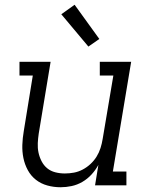

<svg xmlns="http://www.w3.org/2000/svg" viewBox="-20 -780 640 808"><path d="M235 8Q206 8 179 0.5Q152 -7 131 -23.5Q110 -40 97 -64Q84 -88 78.5 -115Q73 -142 74 -170.5Q75 -199 80 -228L118 -462H62V-520H193L143 -218Q140 -198 139 -177.5Q138 -157 142 -138Q146 -119 155 -101.5Q164 -84 178.5 -72Q193 -60 212.5 -55Q232 -50 252 -50Q252 -50 252.5 -50Q253 -50 253 -50Q272 -50 291 -53.5Q310 -57 328 -66.5Q346 -76 361 -90Q376 -104 386.5 -121Q397 -138 403 -157Q409 -176 412 -195L457 -462H400V-520H532L455 -58H512V0H380L394 -86Q382 -64 365 -45.5Q348 -27 326.5 -14.5Q305 -2 281.5 3Q258 8 235 8ZM352 -584 238 -720 294 -760 398 -616Z"/></svg>

Font: Iosevka Etoile Light Oblique
Style: Regular
Weight: 300
Italic angle: -9°
Designer: Belleve Invis
Foundry: Belleve Invis
Version: Version 15.5.2; ttfautohint (v1.8.4)